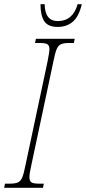

<svg xmlns="http://www.w3.org/2000/svg" viewBox="-43 -900 412 920"><path d="M-19 -20H4Q30 -20 43 -26Q56 -32 63.5 -49.5Q71 -67 79 -108L185 -606Q194 -653 194 -663Q194 -682 184 -688Q174 -694 148 -694H125L129 -714H315L311 -694H288Q262 -694 249 -688Q236 -682 228.5 -664.5Q221 -647 213 -606L107 -108Q98 -69 98 -51Q98 -32 108 -26Q118 -20 144 -20H167L163 0H-23ZM151 -880H171Q172 -799 234 -799Q306 -799 329 -880H349Q335 -821 306 -796Q277 -771 233 -771Q187 -771 169 -798.5Q151 -826 151 -880Z"/></svg>

Font: Noto Serif CondThin
Style: Italic
Weight: 250
Width: 3
Italic angle: -12°
Designer: Monotype Design Team
Foundry: Monotype Imaging Inc.
Version: Version 1.001